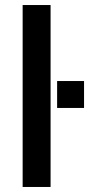

<svg xmlns="http://www.w3.org/2000/svg" viewBox="-20 -743 354 763"><path d="M70 0V-723H181V0ZM207 -314V-421H314V-314Z"/></svg>

Font: Archivo SemiExpanded Medium
Style: Regular
Weight: 500
Width: 6
Designer: Hector Gatti
Foundry: Omnibus-Type
Version: Version 2.001; ttfautohint (v1.8.3)